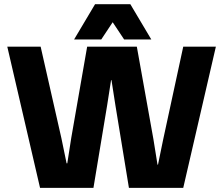

<svg xmlns="http://www.w3.org/2000/svg" viewBox="-20 -905 1075 925"><path d="M639.2 -680.2 719.2 -233.9 738.8 -111.8H741.2L766.1 -232.9L862.8 -680.2H1020L862.8 0H601.1L536.1 -397L517.1 -519H515.1L496.1 -397L430.2 0H172.9L15.1 -680.2H175.8L275.9 -238.8L300.8 -118.2H304.2L323.2 -240.2L399.9 -680.2ZM336.9 -714.8 438 -884.8H607.9L709 -714.8H578.1L522.9 -797.9L467.8 -714.8Z"/></svg>

Font: TASA Orbiter Display Black
Style: Regular
Weight: 900
Designer: Weizhong Zhang
Version: Version 1.000;Glyphs 3.1.2 (3151)